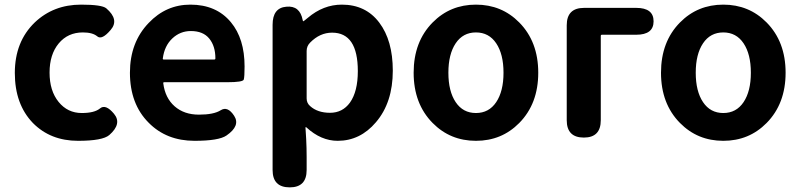

<svg xmlns="http://www.w3.org/2000/svg" viewBox="-20 -594 3456 829"><path d="M317 14Q198 14 122 -63Q44 -144 44 -279Q44 -414 130 -497Q211 -574 330 -574Q420 -574 439 -558Q496 -509 458 -465Q420 -420 400 -437Q380 -454 338 -454Q273 -454 233.5 -406.5Q194 -359 194 -280.5Q194 -202 233 -154Q272 -106 333 -106Q388 -106 412 -126Q436 -146 472 -103Q508 -60 452 -11Q423 14 317 14Z M820 14Q699 14 622 -64Q541 -145 541 -280Q541 -411 622 -495Q697 -574 802 -574Q914 -574 977 -498Q1036 -427 1036 -307Q1036 -262 1032.5 -250.5Q1029 -239 961 -239H689Q684 -239 685 -234Q693 -171 734 -135Q775 -99 839 -99Q903 -99 933 -118Q963 -137 991 -94Q1019 -51 958 -9Q925 14 820 14ZM683 -342Q682 -337 687 -337H905Q910 -337 910 -342Q910 -395 883.5 -427.5Q857 -460 804 -460Q758 -460 724 -428Q690 -396 683 -342Z M1231 215Q1157 215 1157 140V-487Q1157 -560 1216 -565Q1275 -571 1287 -507Q1288 -502 1289.5 -502Q1291 -502 1309 -517Q1376 -574 1456 -574Q1559 -574 1617.5 -496.5Q1676 -419 1676 -289Q1676 -151 1603 -66Q1535 14 1438 14Q1366 14 1303 -44Q1299 -47 1299 -42L1302 6Q1304 45 1304 84V140Q1304 215 1231 215ZM1491 -151Q1525 -199 1525 -287Q1525 -453 1414 -453Q1361 -453 1319 -410Q1304 -395 1304 -374V-169Q1304 -149 1319 -136Q1351 -107 1405 -107Q1459 -107 1491 -151Z M1848 -63Q1766 -146 1766 -280Q1766 -414 1848 -497Q1924 -574 2035 -574Q2146 -574 2222 -497Q2304 -414 2304 -280Q2304 -146 2222 -63Q2146 14 2035 14Q1924 14 1848 -63ZM1947.5 -153Q1979 -106 2035 -106Q2091 -106 2122.5 -153Q2154 -200 2154 -280Q2154 -360 2122.5 -407Q2091 -454 2035 -454Q1979 -454 1947.5 -407Q1916 -360 1916 -280Q1916 -200 1947.5 -153Z M2501 0Q2427 0 2427 -75V-485Q2427 -560 2502 -560H2727Q2802 -560 2802 -502Q2802 -444 2727 -444H2579Q2574 -444 2574 -439V-75Q2574 0 2501 0Z M2916 -63Q2834 -146 2834 -280Q2834 -414 2916 -497Q2992 -574 3103 -574Q3214 -574 3290 -497Q3372 -414 3372 -280Q3372 -146 3290 -63Q3214 14 3103 14Q2992 14 2916 -63ZM3015.5 -153Q3047 -106 3103 -106Q3159 -106 3190.5 -153Q3222 -200 3222 -280Q3222 -360 3190.5 -407Q3159 -454 3103 -454Q3047 -454 3015.5 -407Q2984 -360 2984 -280Q2984 -200 3015.5 -153Z"/></svg>

Font: Resource Han Rounded KR
Style: Bold
Weight: 700
Designer: Cyano Hao (round all glyphs); Ryoko NISHIZUKA 西塚涼子 (kana, bopomofo & ideographs); Paul D. Hunt (Latin, Greek & Cyrillic)
Foundry: Cyano Hao
Version: 0.990